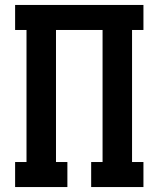

<svg xmlns="http://www.w3.org/2000/svg" viewBox="-20 -755 640 775"><path d="M41 0V-101H87V-634H41V-735H559V-634H513V-101H559V0H348V-101H394V-634H206V-101H252V0Z"/></svg>

Font: Iosevka Curly Slab Extended
Style: Bold
Weight: 700
Width: 7
Monospace: yes
Designer: Belleve Invis
Foundry: Belleve Invis
Version: Version 11.1.0; ttfautohint (v1.8.3)